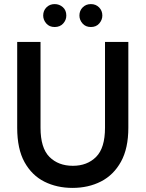

<svg xmlns="http://www.w3.org/2000/svg" viewBox="-20 -911 711 938"><path d="M64 0ZM64 0ZM334 7Q258 7 197 -23.5Q136 -54 100 -118.5Q64 -183 64 -287V-706H178V-287Q178 -188 221.5 -144.5Q265 -101 336 -101Q406 -101 449.5 -144.5Q493 -188 493 -287V-706H607V-287Q607 -186 571 -121Q535 -56 473.5 -24.5Q412 7 334 7ZM247 -779Q221 -779 206 -796.5Q191 -814 191 -835Q191 -859 207 -875Q223 -891 247 -891Q270 -891 287 -876Q304 -861 304 -835Q304 -813 288.5 -796Q273 -779 247 -779ZM424 -779Q398 -779 383 -796.5Q368 -814 368 -835Q368 -859 384 -875Q400 -891 424 -891Q448 -891 464 -875Q480 -859 480 -835Q480 -814 465 -796.5Q450 -779 424 -779Z"/></svg>

Font: Ulagadi Sans Medium
Style: Regular
Weight: 500
Designer: Ninad Kale (Devanagari), Jonny Pinhorn (Latin)
Foundry: Indian Type Foundry
Version: Version 3.01;March 29, 2020;FontCreator 12.0.0.2522 64-bit; 